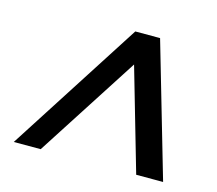

<svg xmlns="http://www.w3.org/2000/svg" viewBox="-79 -798 796 703"><g transform="rotate(15 319.0 -447.0)"><path d="M27 -194 352 -700H446L593 -194H491L379 -582L129 -194Z"/></g></svg>

Font: DM Sans 18pt Medium
Style: Italic
Weight: 500
Italic angle: -10°
Designer: Colophon Foundry, Jonny Pinhorn
Foundry: Colophon Foundry
Version: Version 4.004;gftools[0.9.30]